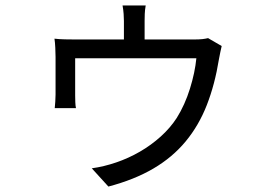

<svg xmlns="http://www.w3.org/2000/svg" viewBox="-20 -614 996 705"><path d="M180 -472Q197 -470 218.5 -469.5Q240 -469 260 -469H435V-537Q435 -548 434 -562.5Q433 -577 430 -594H515Q512 -577 511.5 -562.5Q511 -548 511 -537V-469H690Q712 -469 724 -470.5Q736 -472 744 -474L794 -445Q792 -437 789 -422.5Q786 -408 784 -397Q769 -304 739.5 -228.5Q710 -153 661.5 -94.5Q613 -36 543 5Q473 46 378 71L317 4Q361 -2 406.5 -17.5Q452 -33 493.5 -57Q535 -81 570 -112.5Q605 -144 629 -181Q659 -229 677.5 -288.5Q696 -348 701 -400H256V-263Q256 -253 256.5 -239Q257 -225 259 -217H181Q182 -227 183 -241Q184 -255 184 -267V-405Q184 -419 183 -439Q182 -459 180 -472Z"/></svg>

Font: Kinto Sans
Style: Regular
Weight: 400
Designer: Authors: Ryoko NISHIZUKA  (kana & ideographs); Paul D. Hunt (Latin, Greek & Cyrillic); Wenlong ZHANG  (bopomofo); Sandol
Foundry: Adobe Systems Incorporated, ookami Inc.
Version: Version 0.001